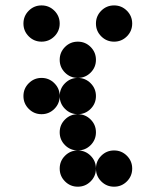

<svg xmlns="http://www.w3.org/2000/svg" viewBox="-20 -704 587 724"><path d="M136.7 -546.9Q108.4 -546.9 88.4 -566.9Q68.4 -586.9 68.4 -615.2Q68.4 -643.6 88.4 -663.6Q108.4 -683.6 136.7 -683.6Q165 -683.6 185.1 -663.6Q205.1 -643.6 205.1 -615.2Q205.1 -586.9 185.1 -566.9Q165 -546.9 136.7 -546.9ZM410.2 -546.9Q381.8 -546.9 361.8 -566.9Q341.8 -586.9 341.8 -615.2Q341.8 -643.6 361.8 -663.6Q381.8 -683.6 410.2 -683.6Q438.5 -683.6 458.5 -663.6Q478.5 -643.6 478.5 -615.2Q478.5 -586.9 458.5 -566.9Q438.5 -546.9 410.2 -546.9ZM273.4 -410.2Q245.1 -410.2 225.1 -430.2Q205.1 -450.2 205.1 -478.5Q205.1 -506.8 225.1 -526.9Q245.1 -546.9 273.4 -546.9Q301.8 -546.9 321.8 -526.9Q341.8 -506.8 341.8 -478.5Q341.8 -450.2 321.8 -430.2Q301.8 -410.2 273.4 -410.2ZM136.7 -273.4Q108.4 -273.4 88.4 -293.5Q68.4 -313.5 68.4 -341.8Q68.4 -370.1 88.4 -390.1Q108.4 -410.2 136.7 -410.2Q165 -410.2 185.1 -390.1Q205.1 -370.1 205.1 -341.8Q205.1 -313.5 185.1 -293.5Q165 -273.4 136.7 -273.4ZM273.4 -273.4Q245.1 -273.4 225.1 -293.5Q205.1 -313.5 205.1 -341.8Q205.1 -370.1 225.1 -390.1Q245.1 -410.2 273.4 -410.2Q301.8 -410.2 321.8 -390.1Q341.8 -370.1 341.8 -341.8Q341.8 -313.5 321.8 -293.5Q301.8 -273.4 273.4 -273.4ZM273.4 -136.7Q245.1 -136.7 225.1 -156.7Q205.1 -176.8 205.1 -205.1Q205.1 -233.4 225.1 -253.4Q245.1 -273.4 273.4 -273.4Q301.8 -273.4 321.8 -253.4Q341.8 -233.4 341.8 -205.1Q341.8 -176.8 321.8 -156.7Q301.8 -136.7 273.4 -136.7ZM273.4 0Q245.1 0 225.1 -20Q205.1 -40 205.1 -68.4Q205.1 -96.7 225.1 -116.7Q245.1 -136.7 273.4 -136.7Q301.8 -136.7 321.8 -116.7Q341.8 -96.7 341.8 -68.4Q341.8 -40 321.8 -20Q301.8 0 273.4 0ZM410.2 0Q381.8 0 361.8 -20Q341.8 -40 341.8 -68.4Q341.8 -96.7 361.8 -116.7Q381.8 -136.7 410.2 -136.7Q438.5 -136.7 458.5 -116.7Q478.5 -96.7 478.5 -68.4Q478.5 -40 458.5 -20Q438.5 0 410.2 0Z"/></svg>

Font: DatDot
Style: Bold
Weight: 700
Designer: GGBot
Version: 1.00